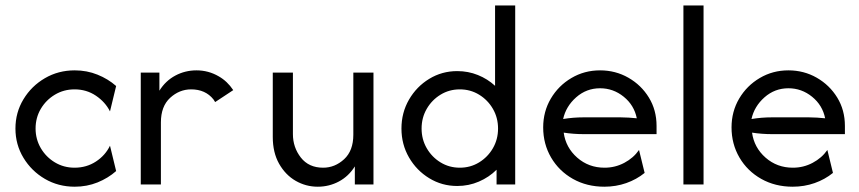

<svg xmlns="http://www.w3.org/2000/svg" viewBox="-20 -687 3200 715"><path d="M258.3 8.3Q197.2 8.3 147.2 -20.8Q97.2 -50 67.4 -99.3Q37.5 -148.6 37.5 -208.3Q37.5 -268.1 67.4 -317.4Q97.2 -366.7 147.2 -395.8Q197.2 -425 258.3 -425Q303.5 -425 343.1 -409Q382.6 -393.1 412.5 -366.7Q412.5 -366.7 389.6 -272.2Q372.2 -306.9 337.2 -330.6Q302.1 -354.2 257.6 -354.2Q217.4 -354.2 184.4 -334.4Q151.4 -314.6 131.9 -281.6Q112.5 -248.6 112.5 -208.3Q112.5 -168.8 131.9 -135.4Q151.4 -102.1 184.4 -82.3Q217.4 -62.5 257.6 -62.5Q302.1 -62.5 337.2 -85.4Q372.2 -108.3 389.6 -144.4Q389.6 -144.4 412.5 -50Q382.6 -23.6 343.1 -7.6Q303.5 8.3 258.3 8.3Z M781.2 -306.9Q778.5 -311.8 775 -316.7Q745.1 -354.2 691.7 -354.2Q647.9 -354.2 613.5 -322.6Q579.2 -291 579.2 -231.2V0H504.2V-416.7H573.6V-349.3Q596.5 -386.1 633 -405.6Q669.4 -425 711.8 -425Q756.2 -425 794.4 -402.8Q826.4 -384.7 848.6 -351.4Q848.6 -351.4 781.2 -306.9Z M1163.2 8.3Q1119.4 8.3 1081.2 -13.5Q1043.1 -35.4 1019.4 -77.1Q995.8 -118.8 995.8 -177.1V-416.7H1070.8V-187.5Q1070.8 -138.2 1100.3 -100.3Q1129.9 -62.5 1183.3 -62.5Q1227.1 -62.5 1261.5 -94.1Q1295.8 -125.7 1295.8 -185.4V-416.7H1370.8V0H1301.4V-67.4Q1278.5 -30.6 1242 -11.1Q1205.6 8.3 1163.2 8.3Z M1682.6 5.6Q1625.7 5.6 1578.5 -23.3Q1531.2 -52.1 1503.1 -100.7Q1475 -149.3 1475 -208.3Q1475 -267.4 1503.1 -316Q1531.2 -364.6 1578.5 -393.4Q1625.7 -422.2 1682.6 -422.2Q1723.6 -422.2 1759.7 -407.6Q1795.8 -393.1 1823.6 -367.4V-666.7H1898.6V0H1829.2V-54.9Q1801.4 -27.1 1763.5 -10.8Q1725.7 5.6 1682.6 5.6ZM1692.4 -62.5Q1731.9 -62.5 1764.2 -82.3Q1796.5 -102.1 1815.6 -135.1Q1834.7 -168.1 1834.7 -208.3Q1834.7 -248.6 1815.6 -281.6Q1796.5 -314.6 1764.2 -334.4Q1731.9 -354.2 1692.4 -354.2Q1652.8 -354.2 1620.5 -334.4Q1588.2 -314.6 1569.1 -281.6Q1550 -248.6 1550 -208.3Q1550 -168.1 1569.1 -135.1Q1588.2 -102.1 1620.5 -82.3Q1652.8 -62.5 1692.4 -62.5Z M2230.6 8.3Q2165.3 8.3 2113.5 -20.8Q2061.8 -50 2032.3 -100.3Q2002.8 -150.7 2002.8 -212.5Q2002.8 -271.5 2031.2 -319.8Q2059.7 -368.1 2108 -396.5Q2156.2 -425 2214.6 -425Q2272.2 -425 2320.1 -397.6Q2368.1 -370.1 2396.5 -323.6Q2425 -277.1 2425 -218.1Q2425 -218.1 2425 -187.5Q2425 -187.5 2152.8 -187.5Q2134.7 -187.5 2116 -188.9Q2097.2 -190.3 2079.2 -193.1Q2086.8 -137.5 2129.5 -100Q2172.2 -62.5 2231.2 -62.5Q2270.8 -62.5 2304.9 -80.6Q2338.9 -98.6 2359.7 -128.5Q2359.7 -128.5 2380.6 -43.1Q2350.7 -18.8 2312.2 -5.2Q2273.6 8.3 2230.6 8.3ZM2077.1 -243.8Q2114.6 -250 2152.8 -250Q2152.8 -250 2291 -250Q2306.2 -250 2321.2 -249Q2336.1 -247.9 2351.4 -246.5Q2341.7 -295.1 2302.8 -326.7Q2263.9 -358.3 2214.6 -358.3Q2163.9 -358.3 2125.7 -324.7Q2087.5 -291 2077.1 -243.8Z M2525 0Q2525 0 2525 -666.7Q2525 -666.7 2600 -666.7Q2600 -666.7 2600 0Q2600 0 2525 0Z M2931.9 8.3Q2866.7 8.3 2814.9 -20.8Q2763.2 -50 2733.7 -100.3Q2704.2 -150.7 2704.2 -212.5Q2704.2 -271.5 2732.6 -319.8Q2761.1 -368.1 2809.4 -396.5Q2857.6 -425 2916 -425Q2973.6 -425 3021.5 -397.6Q3069.4 -370.1 3097.9 -323.6Q3126.4 -277.1 3126.4 -218.1Q3126.4 -218.1 3126.4 -187.5Q3126.4 -187.5 2854.2 -187.5Q2836.1 -187.5 2817.4 -188.9Q2798.6 -190.3 2780.6 -193.1Q2788.2 -137.5 2830.9 -100Q2873.6 -62.5 2932.6 -62.5Q2972.2 -62.5 3006.2 -80.6Q3040.3 -98.6 3061.1 -128.5Q3061.1 -128.5 3081.9 -43.1Q3052.1 -18.8 3013.5 -5.2Q2975 8.3 2931.9 8.3ZM2778.5 -243.8Q2816 -250 2854.2 -250Q2854.2 -250 2992.4 -250Q3007.6 -250 3022.6 -249Q3037.5 -247.9 3052.8 -246.5Q3043.1 -295.1 3004.2 -326.7Q2965.3 -358.3 2916 -358.3Q2865.3 -358.3 2827.1 -324.7Q2788.9 -291 2778.5 -243.8Z"/></svg>

Font: co2trust
Style: Regular
Weight: 400
Designer: Kristian Moeller
Foundry: Dicotype
Version: Version 1.000